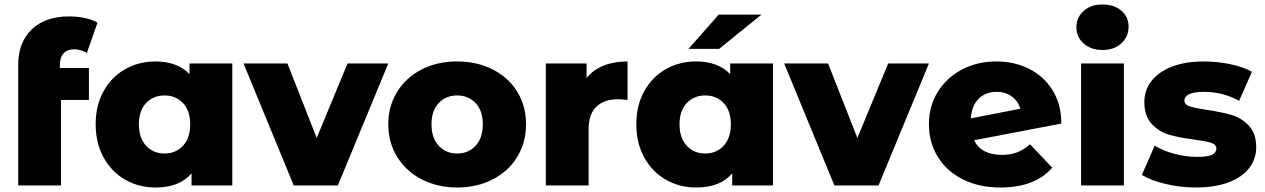

<svg xmlns="http://www.w3.org/2000/svg" viewBox="-20 -824 5622 853"><path d="M246 -522H375V-380H251V0H61V-536Q61 -635 120.5 -693Q180 -751 287 -751Q323 -751 357 -744Q391 -737 413 -723L366 -589Q338 -605 309 -605Q279 -605 262.5 -587Q246 -569 246 -534Z M1012 -542V0H831V-54Q778 9 671 9Q597 9 536.5 -25.5Q476 -60 440.5 -124Q405 -188 405 -272Q405 -356 440.5 -419.5Q476 -483 536.5 -517Q597 -551 671 -551Q767 -551 822 -495V-542ZM825 -272Q825 -332 793 -366Q761 -400 711 -400Q661 -400 629 -366Q597 -332 597 -272Q597 -211 629 -176.5Q661 -142 711 -142Q761 -142 793 -176.5Q825 -211 825 -272Z M1705 -542 1481 0H1285L1062 -542H1257L1387 -211L1524 -542Z M1705 -272Q1705 -352 1744.5 -416Q1784 -480 1853.5 -515.5Q1923 -551 2011 -551Q2099 -551 2169 -515.5Q2239 -480 2278 -416.5Q2317 -353 2317 -272Q2317 -191 2278 -127Q2239 -63 2169 -27Q2099 9 2011 9Q1924 9 1854 -27Q1784 -63 1744.5 -127Q1705 -191 1705 -272ZM2125 -272Q2125 -332 2093 -366Q2061 -400 2011 -400Q1961 -400 1929 -366Q1897 -332 1897 -272Q1897 -211 1929 -176.5Q1961 -142 2011 -142Q2061 -142 2093 -176.5Q2125 -211 2125 -272Z M2768 -551V-380Q2742 -383 2725 -383Q2664 -383 2629.5 -350Q2595 -317 2595 -249V0H2405V-542H2586V-477Q2615 -514 2661.5 -532.5Q2708 -551 2768 -551Z M3414 -542V0H3233V-54Q3180 9 3073 9Q2999 9 2938.5 -25.5Q2878 -60 2842.5 -124Q2807 -188 2807 -272Q2807 -356 2842.5 -419.5Q2878 -483 2938.5 -517Q2999 -551 3073 -551Q3169 -551 3224 -495V-542ZM3227 -272Q3227 -332 3195 -366Q3163 -400 3113 -400Q3063 -400 3031 -366Q2999 -332 2999 -272Q2999 -211 3031 -176.5Q3063 -142 3113 -142Q3163 -142 3195 -176.5Q3227 -211 3227 -272ZM3173 -759H3363L3175 -607H3039Z M4107 -542 3883 0H3687L3464 -542H3659L3789 -211L3926 -542Z M4556 -183 4655 -79Q4578 9 4425 9Q4330 9 4258 -27Q4186 -63 4146.5 -127Q4107 -191 4107 -272Q4107 -352 4146 -415.5Q4185 -479 4253.5 -515Q4322 -551 4407 -551Q4486 -551 4551.5 -518.5Q4617 -486 4656 -423.5Q4695 -361 4695 -275L4308 -201Q4339 -136 4431 -136Q4470 -136 4498.5 -147Q4527 -158 4556 -183ZM4293 -298 4513 -341Q4503 -375 4475 -395.5Q4447 -416 4408 -416Q4359 -416 4328 -385.5Q4297 -355 4293 -298Z M4783 -542H4973V0H4783ZM4762 -703Q4762 -746 4794 -775Q4826 -804 4878 -804Q4930 -804 4962 -776.5Q4994 -749 4994 -706Q4994 -661 4962 -631.5Q4930 -602 4878 -602Q4826 -602 4794 -631Q4762 -660 4762 -703Z M5053 -47 5110 -177Q5147 -154 5198 -140.5Q5249 -127 5299 -127Q5345 -127 5364.5 -136.5Q5384 -146 5384 -164Q5384 -182 5360.5 -189.5Q5337 -197 5286 -204Q5221 -212 5175.5 -225Q5130 -238 5097 -273Q5064 -308 5064 -371Q5064 -423 5095 -463.5Q5126 -504 5185.5 -527.5Q5245 -551 5328 -551Q5387 -551 5445 -539Q5503 -527 5542 -505L5485 -376Q5413 -416 5329 -416Q5284 -416 5263 -405.5Q5242 -395 5242 -378Q5242 -359 5265 -351.5Q5288 -344 5341 -336Q5408 -326 5452 -313Q5496 -300 5528.5 -265.5Q5561 -231 5561 -169Q5561 -118 5530 -77.5Q5499 -37 5438.5 -14Q5378 9 5293 9Q5225 9 5159 -6.5Q5093 -22 5053 -47Z"/></svg>

Font: Montserrat Alternates ExtraBold
Style: Regular
Weight: 800
Designer: Julieta Ulanovsky
Foundry: Julieta Ulanovsky
Version: Version 7.200